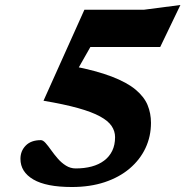

<svg xmlns="http://www.w3.org/2000/svg" viewBox="-20 -737 744 770"><path d="M277.5 -548.5 389 -630.5 253 -391 271.5 -472Q366.5 -453.5 427.8 -430Q489 -406.5 523.5 -377.8Q558 -349 571.8 -315.8Q585.5 -282.5 585.5 -244.5Q585.5 -190 563.5 -143.2Q541.5 -96.5 500 -61.2Q458.5 -26 400 -6.5Q341.5 13 268 13Q165.5 13 113.8 -17.2Q62 -47.5 62 -100Q62 -131.5 83.2 -153.2Q104.5 -175 144 -175Q152.5 -175 162.8 -163.5Q173 -152 185 -135Q197 -118 211.8 -101Q226.5 -84 244.5 -72.8Q262.5 -61.5 283.5 -61.5Q318.5 -61.5 347.5 -69.2Q376.5 -77 397.5 -92.8Q418.5 -108.5 430 -132Q441.5 -155.5 441.5 -187Q441.5 -211 427.5 -231.8Q413.5 -252.5 381 -270.2Q348.5 -288 293 -303.5Q237.5 -319 154.5 -333L318.5 -698H557.5L703.5 -717L622.5 -548.5Z"/></svg>

Font: Newsreader 9pt
Style: Bold Italic
Weight: 700
Italic angle: -17°
Designer: Hugues Gentile
Foundry: Production Type
Version: Version 1.003